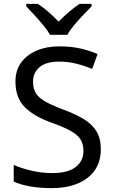

<svg xmlns="http://www.w3.org/2000/svg" viewBox="-20 -1057 589 994"><path d="M502 -284Q502 -189 433 -136Q364 -83 247 -83Q187 -83 136 -92Q85 -101 51 -117V-203Q87 -187 140.5 -174Q194 -161 251 -161Q331 -161 371.5 -192Q412 -223 412 -276Q412 -311 397 -335Q382 -359 345.5 -379.5Q309 -400 244 -423Q153 -456 106.5 -504Q60 -552 60 -635Q60 -692 89 -732.5Q118 -773 169.5 -795Q221 -817 288 -817Q347 -817 396 -806Q445 -795 485 -777L457 -700Q420 -716 376.5 -727Q333 -738 286 -738Q219 -738 185 -709.5Q151 -681 151 -634Q151 -598 166 -574Q181 -550 215 -531Q249 -512 307 -490Q370 -467 413.5 -440.5Q457 -414 479.5 -377Q502 -340 502 -284ZM239 -877Q226 -900 204 -926.5Q182 -953 158 -979Q134 -1005 116 -1024V-1037H176Q202 -1020 230 -996Q258 -972 283 -945Q310 -972 338 -996Q366 -1020 392 -1037H454V-1024Q435 -1005 410.5 -979Q386 -953 363.5 -926.5Q341 -900 329 -877Z"/></svg>

Font: Noto Sans Kannada UI
Style: Regular
Weight: 400
Designer: Jelle Bosma - Monotype Design Team
Foundry: Monotype Imaging Inc.
Version: Version 2.005; ttfautohint (v1.8.4.7-5d5b)